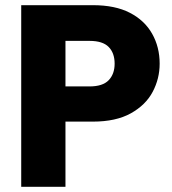

<svg xmlns="http://www.w3.org/2000/svg" viewBox="-20 -722 664 742"><path d="M597 -476Q597 -418 570 -367Q543 -316 485.5 -284Q428 -252 339 -252H233V0H62V-702H339Q425 -702 482 -672.5Q539 -643 568 -591.5Q597 -540 597 -476ZM326 -388Q377 -388 400 -412Q423 -436 423 -476Q423 -517 400 -540.5Q377 -564 326 -564H233V-388Z"/></svg>

Font: Poppins
Style: Bold
Weight: 700
Designer: Ninad Kale (Devanagari), Jonny Pinhorn (Latin)
Version: Version 5.002